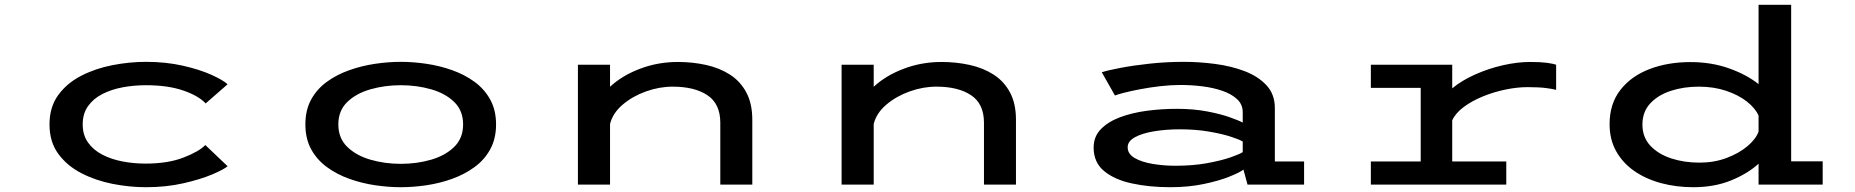

<svg xmlns="http://www.w3.org/2000/svg" viewBox="-20 -770 7740 801"><path d="M589 11Q520 11 449.2 -3Q378.5 -17 319 -47.8Q259.5 -78.5 223 -128.5Q186.5 -178.5 186.5 -251Q186.5 -323.5 223 -373.5Q259.5 -423.5 319 -454Q378.5 -484.5 449.2 -498.2Q520 -512 589 -512Q672 -512 742.5 -496Q813 -480 861.8 -458Q910.5 -436 929.5 -418.5L838 -338.5Q809 -370 745 -392.2Q681 -414.5 588.5 -414.5Q539 -414.5 492 -405.8Q445 -397 407.2 -377.8Q369.5 -358.5 347.2 -327.2Q325 -296 325 -251Q325 -207 347 -175.8Q369 -144.5 406.5 -125Q444 -105.5 490.8 -96.5Q537.5 -87.5 587.5 -87.5Q680.5 -87.5 745.8 -112.8Q811 -138 836.5 -165L929.5 -76.5Q914 -63 865 -42.2Q816 -21.5 744.2 -5.2Q672.5 11 589 11Z M1652 11Q1600.5 11 1544.8 2.8Q1489 -5.5 1437.2 -24Q1385.5 -42.5 1344 -72.8Q1302.5 -103 1278.2 -147.2Q1254 -191.5 1254 -251Q1254 -311 1278.2 -355Q1302.5 -399 1344 -429Q1385.5 -459 1437.2 -477.2Q1489 -495.5 1544.5 -503.8Q1600 -512 1652 -512Q1704 -512 1759.5 -503.8Q1815 -495.5 1866.5 -477.2Q1918 -459 1959.5 -428.8Q2001 -398.5 2025.2 -354.5Q2049.5 -310.5 2049.5 -251Q2049.5 -191.5 2025.2 -147.2Q2001 -103 1959.5 -72.8Q1918 -42.5 1866.5 -24Q1815 -5.5 1759.5 2.8Q1704 11 1652 11ZM1652 -86.5Q1719.5 -86.5 1778.8 -103.8Q1838 -121 1875 -157.2Q1912 -193.5 1912 -251Q1912 -308.5 1875 -344.5Q1838 -380.5 1778.5 -397.5Q1719 -414.5 1652 -414.5Q1585.5 -414.5 1525.8 -397.5Q1466 -380.5 1428.8 -344.5Q1391.5 -308.5 1391.5 -251Q1391.5 -193.5 1428.8 -157.2Q1466 -121 1525.5 -103.8Q1585 -86.5 1652 -86.5Z M2391 0V-500H2525V-408Q2575.5 -455 2650.2 -483.2Q2725 -511.5 2807.5 -511.5Q2869.5 -511.5 2925.8 -499Q2982 -486.5 3025.2 -458.8Q3068.5 -431 3093.5 -384.5Q3118.5 -338 3118.5 -270V0H2985V-258Q2985 -337 2931.2 -372.8Q2877.5 -408.5 2786.5 -408.5Q2730.5 -408.5 2674.8 -388.5Q2619 -368.5 2577.8 -333.5Q2536.5 -298.5 2525 -253V0Z M3491 0V-500H3625V-408Q3675.5 -455 3750.2 -483.2Q3825 -511.5 3907.5 -511.5Q3969.5 -511.5 4025.8 -499Q4082 -486.5 4125.2 -458.8Q4168.5 -431 4193.5 -384.5Q4218.5 -338 4218.5 -270V0H4085V-258Q4085 -337 4031.2 -372.8Q3977.5 -408.5 3886.5 -408.5Q3830.5 -408.5 3774.8 -388.5Q3719 -368.5 3677.8 -333.5Q3636.5 -298.5 3625 -253V0Z M4862 11Q4774.5 11 4702 -4.8Q4629.5 -20.5 4586 -56.5Q4542.5 -92.5 4542.5 -154.5Q4542.5 -200 4572.5 -231Q4602.5 -262 4652.5 -280.8Q4702.5 -299.5 4764.2 -307.8Q4826 -316 4889.5 -316Q4959.5 -316 5016.8 -305Q5074 -294 5112.2 -280.2Q5150.5 -266.5 5164.5 -258.5V-302Q5164.5 -334 5141.5 -355.8Q5118.5 -377.5 5080.5 -390.8Q5042.5 -404 4996.5 -409.8Q4950.5 -415.5 4904.5 -415.5Q4864.5 -415.5 4821 -410.5Q4777.5 -405.5 4738 -398Q4698.5 -390.5 4670 -383.2Q4641.5 -376 4631.5 -371.5L4576.5 -468.5Q4602.5 -477 4655.2 -487Q4708 -497 4776.8 -504.5Q4845.5 -512 4919.5 -512Q4983.5 -512 5050 -503.2Q5116.5 -494.5 5172.8 -473Q5229 -451.5 5263.8 -414Q5298.5 -376.5 5298.5 -319.5V-96.5H5420.5V0H5184.5L5167.5 -62.5Q5154 -51.5 5111.2 -34Q5068.5 -16.5 5004.2 -2.8Q4940 11 4862 11ZM4883 -78.5Q4956.5 -78.5 5015.5 -89.2Q5074.5 -100 5113.5 -113.5Q5152.5 -127 5164.5 -135.5V-179.5Q5151 -188 5114 -200Q5077 -212 5022.5 -221.2Q4968 -230.5 4901.5 -230.5Q4844 -230.5 4794.5 -222.2Q4745 -214 4714.8 -197.5Q4684.5 -181 4684.5 -155.5Q4684.5 -127.5 4714.2 -110.5Q4744 -93.5 4789.8 -86Q4835.5 -78.5 4883 -78.5Z M5699 0V-96.5H5907V-403.5H5699V-500H6038.5V-401.5Q6078.5 -434.5 6134 -459.2Q6189.5 -484 6249.8 -497.8Q6310 -511.5 6363.5 -511.5Q6407 -511.5 6433.2 -508Q6459.5 -504.5 6472 -500V-395Q6459 -399 6429 -402.8Q6399 -406.5 6352.5 -406.5Q6310 -406.5 6261.2 -396.5Q6212.5 -386.5 6167 -368Q6121.5 -349.5 6087 -324Q6052.5 -298.5 6038.5 -268V-96.5H6264V0Z M7044.5 11Q6973 11 6909.8 -6Q6846.5 -23 6798.2 -56.5Q6750 -90 6722.5 -139Q6695 -188 6695 -252Q6695 -337 6740 -394.8Q6785 -452.5 6861.5 -481.8Q6938 -511 7032 -511Q7120.5 -511 7194.2 -484.5Q7268 -458 7316.5 -419V-750H7452.5V-97H7584V0H7316.5V-87Q7271 -45.5 7201.5 -17.2Q7132 11 7044.5 11ZM6832 -250.5Q6832 -197.5 6865 -162.2Q6898 -127 6952 -109.2Q7006 -91.5 7070 -91.5Q7131.5 -91.5 7183.2 -111Q7235 -130.5 7270.2 -160.2Q7305.5 -190 7316.5 -221V-287.5Q7303.5 -318 7268.5 -345.8Q7233.5 -373.5 7181.8 -391Q7130 -408.5 7067 -408.5Q7004 -408.5 6950.5 -391Q6897 -373.5 6864.5 -338.5Q6832 -303.5 6832 -250.5Z"/></svg>

Font: Trispace Expanded Medium
Style: Regular
Weight: 500
Width: 7
Designer: Tyler Finck
Foundry: Etcetera Type Company
Version: Version 1.210; ttfautohint (v1.8.3)